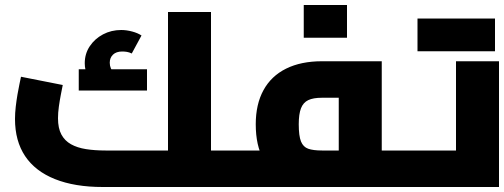

<svg xmlns="http://www.w3.org/2000/svg" viewBox="-20 -748 2016 768"><path d="M824 0V-146H927V0ZM391 0Q279 0 200 -31.5Q121 -63 80.5 -123.5Q40 -184 40 -272Q40 -296 43 -321.5Q46 -347 50 -370.5Q54 -394 58 -412.5Q62 -431 64 -441L231 -408Q228 -393 223.5 -370Q219 -347 215.5 -322Q212 -297 212 -275Q212 -235 225.5 -210Q239 -185 264 -171Q289 -157 324 -151.5Q359 -146 402 -146H759L652 -57V-700H824V0ZM927 0V-146Q933 -146 936.5 -141Q940 -136 942.5 -126.5Q945 -117 946 -103.5Q947 -90 947 -73Q947 -56 946 -42.5Q945 -29 942.5 -19.5Q940 -10 936.5 -5Q933 0 927 0ZM362 -399Q341 -424 330 -446.5Q319 -469 319 -495Q319 -533 339 -563Q359 -593 392 -610.5Q425 -628 465 -628Q486 -628 508.5 -622Q531 -616 546 -606L507 -534Q497 -539 487.5 -540.5Q478 -542 469 -542Q445 -542 432 -529.5Q419 -517 419 -497Q419 -485 423.5 -474.5Q428 -464 438 -453ZM295 -386V-471H568V-386Z M1507 0V-146H1610V0ZM927 0V-146H1368L1335 -118V-381L1364 -357H1268Q1233 -357 1213 -347.5Q1193 -338 1184 -315Q1175 -292 1175 -251Q1175 -204 1184 -182Q1193 -160 1213 -153Q1233 -146 1268 -146V-7Q1184 -7 1124.5 -32Q1065 -57 1034 -111Q1003 -165 1003 -251Q1003 -331 1034 -387.5Q1065 -444 1124.5 -473.5Q1184 -503 1268 -503H1507V0ZM927 0Q922 0 918 -5Q914 -10 912 -19.5Q910 -29 908.5 -42.5Q907 -56 907 -73Q907 -96 909 -112Q911 -128 915.5 -137Q920 -146 927 -146ZM1610 0V-146Q1616 -146 1619.5 -141Q1623 -136 1625.5 -126.5Q1628 -117 1629 -103.5Q1630 -90 1630 -73Q1630 -56 1629 -42.5Q1628 -29 1625.5 -19.5Q1623 -10 1619.5 -5Q1616 0 1610 0ZM1195 -597V-728H1368V-597Z M1610 0V-146H1911L1804 -57V-503H1976V0ZM1610 0Q1605 0 1601 -5Q1597 -10 1595 -19.5Q1593 -29 1591.5 -42.5Q1590 -56 1590 -73Q1590 -96 1592 -112Q1594 -128 1598.5 -137Q1603 -146 1610 -146ZM1650 -543V-674H1823V-543ZM1787 -543V-674H1960V-543Z"/></svg>

Font: Cairo Play Black
Style: Regular
Weight: 900
Version: Version 3.119